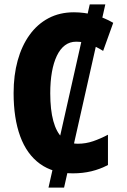

<svg xmlns="http://www.w3.org/2000/svg" viewBox="-20 -780 578 875"><path d="M460 -760 272 75H201L389 -760ZM327 -590Q298 -590 276 -573.5Q254 -557 239 -525.5Q224 -494 216.5 -451Q209 -408 209 -355Q209 -280 223 -228.5Q237 -177 265 -151Q293 -125 335 -125Q371 -125 404.5 -136.5Q438 -148 472 -166V-28Q436 -9 396.5 0.5Q357 10 312 10Q222 10 162 -33.5Q102 -77 72 -159Q42 -241 42 -356Q42 -437 60.5 -504Q79 -571 114.5 -620.5Q150 -670 201 -697Q252 -724 317 -724Q363 -724 409 -712Q455 -700 496 -676L450 -548Q421 -566 391 -578Q361 -590 327 -590Z"/></svg>

Font: Noto Sans Display Condensed ExtraBold
Style: Regular
Weight: 800
Width: 3
Designer: Monotype Design Team
Foundry: Monotype Imaging Inc.
Version: Version 2.003